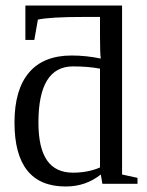

<svg xmlns="http://www.w3.org/2000/svg" viewBox="-20 -675 540 705"><path d="M121.1 -225.1Q121.1 -132.3 152.3 -86.7Q183.6 -41 248 -41Q303.2 -41 347.2 -60.1V-422.9Q303.7 -431.2 248 -431.2Q121.1 -431.2 121.1 -225.1ZM484.9 0H356L350.1 -34.2Q294.9 9.8 221.2 9.8Q33.2 9.8 33.2 -225.1Q33.2 -345.7 86.4 -408.4Q139.6 -471.2 243.2 -471.2Q295.9 -471.2 350.1 -460Q347.2 -476.1 347.2 -541V-612.8H288.1Q164.1 -612.8 119.1 -603L106 -528.3H73.2V-654.8H428.2V-34.2L484.9 -22Z"/></svg>

Font: Liberation Serif
Style: Regular
Weight: 400
Designer: Steve Matteson
Foundry: Ascender Corporation
Version: Version 2.1.5